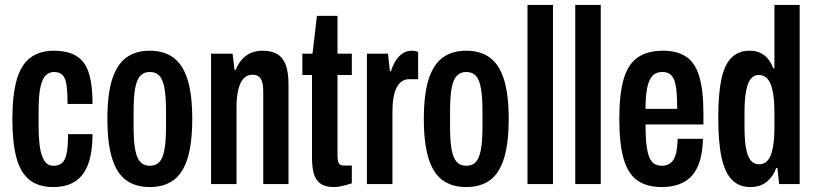

<svg xmlns="http://www.w3.org/2000/svg" viewBox="-20 -744 3298 776"><path d="M195 12Q135 12 98.5 -17.5Q62 -47 46 -108Q30 -169 30 -263Q30 -362 48 -423Q66 -484 103.5 -511.5Q141 -539 198 -539Q241 -539 271.5 -526.5Q302 -514 320 -488.5Q338 -463 346 -422Q354 -381 354 -324H253Q253 -371 249 -399.5Q245 -428 233 -440.5Q221 -453 198 -453Q179 -453 165 -439.5Q151 -426 143.5 -392Q136 -358 136 -295V-229Q136 -190 140.5 -154.5Q145 -119 158 -96.5Q171 -74 196 -74Q218 -74 231 -85.5Q244 -97 249.5 -125Q255 -153 255 -202H354Q354 -154 346 -115Q338 -76 320 -47.5Q302 -19 271 -3.5Q240 12 195 12Z M585 12Q528 12 490 -15.5Q452 -43 433 -104Q414 -165 414 -263Q414 -362 433 -422.5Q452 -483 490 -511Q528 -539 585 -539Q643 -539 681 -511Q719 -483 738 -422.5Q757 -362 757 -263Q757 -165 738 -104Q719 -43 681 -15.5Q643 12 585 12ZM585 -74Q610 -74 624 -89Q638 -104 644.5 -138.5Q651 -173 651 -231V-295Q651 -354 644.5 -388.5Q638 -423 624 -438Q610 -453 585 -453Q562 -453 547.5 -438Q533 -423 526.5 -388.5Q520 -354 520 -295V-231Q520 -173 526.5 -138.5Q533 -104 547.5 -89Q562 -74 585 -74Z M833 0V-527H920L928 -461H932Q944 -489 960 -506Q976 -523 996.5 -531Q1017 -539 1041 -539Q1078 -539 1101 -525Q1124 -511 1135 -481.5Q1146 -452 1146 -404V0H1044V-375Q1044 -390 1042 -402Q1040 -414 1035.5 -423Q1031 -432 1022 -437Q1013 -442 1000 -442Q980 -442 965.5 -427.5Q951 -413 943.5 -383.5Q936 -354 936 -308V0Z M1329 12Q1294 12 1274.5 -2.5Q1255 -17 1248 -43.5Q1241 -70 1241 -104V-441H1202V-527H1243L1261 -680H1344V-527H1402V-441H1344V-117Q1344 -95 1349 -85Q1354 -75 1369 -75H1402V-3Q1389 1 1376 4.5Q1363 8 1351.5 10Q1340 12 1329 12Z M1463 0V-527H1548L1556 -456H1560Q1569 -484 1581.5 -502Q1594 -520 1609.5 -529.5Q1625 -539 1643 -539Q1650 -539 1656.5 -538Q1663 -537 1670 -534V-424H1634Q1618 -424 1605.5 -416Q1593 -408 1584 -392Q1575 -376 1570.5 -350Q1566 -324 1566 -288V0Z M1864 12Q1807 12 1769 -15.5Q1731 -43 1712 -104Q1693 -165 1693 -263Q1693 -362 1712 -422.5Q1731 -483 1769 -511Q1807 -539 1864 -539Q1922 -539 1960 -511Q1998 -483 2017 -422.5Q2036 -362 2036 -263Q2036 -165 2017 -104Q1998 -43 1960 -15.5Q1922 12 1864 12ZM1864 -74Q1889 -74 1903 -89Q1917 -104 1923.5 -138.5Q1930 -173 1930 -231V-295Q1930 -354 1923.5 -388.5Q1917 -423 1903 -438Q1889 -453 1864 -453Q1841 -453 1826.5 -438Q1812 -423 1805.5 -388.5Q1799 -354 1799 -295V-231Q1799 -173 1805.5 -138.5Q1812 -104 1826.5 -89Q1841 -74 1864 -74Z M2112 0V-724H2215V0Z M2305 0V-724H2408V0Z M2654 12Q2593 12 2555 -15.5Q2517 -43 2500 -104Q2483 -165 2483 -263Q2483 -365 2501 -425.5Q2519 -486 2558.5 -512.5Q2598 -539 2660 -539Q2715 -539 2751.5 -516Q2788 -493 2805.5 -437.5Q2823 -382 2823 -284V-241H2589Q2589 -183 2594.5 -146Q2600 -109 2614 -91.5Q2628 -74 2655 -74Q2670 -74 2682 -80Q2694 -86 2702 -98.5Q2710 -111 2714 -132Q2718 -153 2719 -183H2821Q2820 -134 2809.5 -97Q2799 -60 2778.5 -36Q2758 -12 2726.5 0Q2695 12 2654 12ZM2589 -304H2717Q2717 -345 2714.5 -373Q2712 -401 2705.5 -419Q2699 -437 2687 -445Q2675 -453 2657 -453Q2630 -453 2615.5 -435.5Q2601 -418 2595 -385Q2589 -352 2589 -304Z M3012 12Q2968 12 2939 -16.5Q2910 -45 2896.5 -106.5Q2883 -168 2883 -267Q2883 -364 2895.5 -423.5Q2908 -483 2936.5 -511Q2965 -539 3009 -539Q3034 -539 3052.5 -530.5Q3071 -522 3084 -506Q3097 -490 3105 -468H3110V-724H3212V0H3129L3122 -65H3117Q3107 -34 3081 -11Q3055 12 3012 12ZM3048 -80Q3071 -80 3084.5 -97.5Q3098 -115 3104 -149Q3110 -183 3110 -233V-288Q3110 -328 3106 -357Q3102 -386 3094.5 -404.5Q3087 -423 3074.5 -432Q3062 -441 3046 -441Q3027 -441 3014.5 -425.5Q3002 -410 2995.5 -376.5Q2989 -343 2989 -288V-233Q2989 -180 2995 -146Q3001 -112 3014 -96Q3027 -80 3048 -80Z"/></svg>

Font: Archivo SemiBold ExtraCondensed
Style: Regular
Weight: 600
Width: 2
Version: Version 2.001